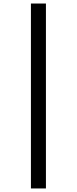

<svg xmlns="http://www.w3.org/2000/svg" viewBox="-20 -816 438 1094"><path d="M241.7 257.8H156.2V-795.9H241.7Z"/></svg>

Font: Charis
Style: Bold Italic
Weight: 700
Italic angle: -11°
Designer: Walt Agee, Miriam Martin, Annie Olsen, Victor Gaultney, Lorna Priest, Alan Ward, Bob Hallissy, Martin Hosken, Sharon Cor
Foundry: SIL Global
Version: Version 7.000